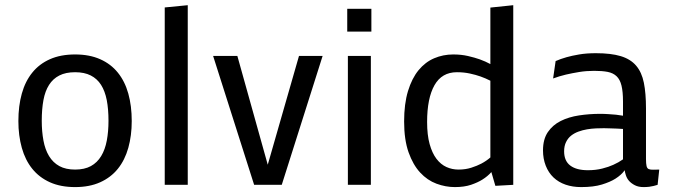

<svg xmlns="http://www.w3.org/2000/svg" viewBox="-20 -722 2628 750"><path d="M273.4 -509.3Q329.6 -509.3 371.3 -490.7Q413.1 -472.2 440.4 -438.2Q467.8 -404.3 481.2 -356.4Q494.6 -308.6 494.6 -249Q494.6 -192.4 481.2 -144.5Q467.8 -96.7 440.4 -62.7Q413.1 -28.8 371.3 -10Q329.6 8.8 273.4 8.8Q216.8 8.8 175 -10Q133.3 -28.8 106 -62.7Q78.6 -96.7 65.2 -144.5Q51.8 -192.4 51.8 -249Q51.8 -308.6 65.2 -356.4Q78.6 -404.3 106 -438.2Q133.3 -472.2 175 -490.7Q216.8 -509.3 273.4 -509.3ZM273.4 -59.6Q310.1 -59.6 335 -73.2Q359.9 -86.9 375.2 -112.3Q390.6 -137.7 397.2 -173.1Q403.8 -208.5 403.8 -250Q403.8 -295.9 397 -331.1Q390.1 -366.2 374.8 -390.4Q359.4 -414.6 334.5 -427.2Q309.6 -439.9 273.4 -439.9Q236.8 -439.9 211.9 -427.2Q187 -414.6 171.6 -390.4Q156.2 -366.2 149.7 -331.1Q143.1 -295.9 143.1 -250Q143.1 -208.5 149.7 -173.1Q156.2 -137.7 171.6 -112.3Q187 -86.9 211.9 -73.2Q236.8 -59.6 273.4 -59.6Z M623.5 -692.9 713.4 -701.7V0H623.5Z M972.7 0 812.5 -503.4H907.2L1025.9 -78.6L1147.9 -503.4H1240.2L1080.6 0Z M1338.9 0V-503.4H1428.7V0ZM1430.7 -687.5V-598.6H1336.4V-687.5Z M1756.8 8.8Q1720.7 8.8 1685.1 -4.4Q1649.4 -17.6 1621.3 -47.9Q1593.3 -78.1 1575.9 -127.2Q1558.6 -176.3 1558.6 -247.6Q1558.6 -316.4 1573.7 -366.2Q1588.9 -416 1615 -447.8Q1641.1 -479.5 1676 -494.4Q1710.9 -509.3 1750.5 -509.3Q1781.7 -509.3 1808.1 -503.2Q1834.5 -497.1 1854 -490.2Q1877 -481.9 1895.5 -471.7V-692.4L1984.9 -701.7V0L1915 3.9L1899.4 -49.8Q1884.8 -33.2 1864.3 -20.5Q1846.7 -9.3 1820.1 -0.2Q1793.5 8.8 1756.8 8.8ZM1771 -59.6Q1798.3 -59.6 1821 -66.9Q1843.8 -74.2 1860.4 -83Q1879.9 -93.3 1895.5 -106.9V-406.7Q1877.4 -416 1856.9 -423.3Q1838.9 -429.7 1815.4 -434.8Q1792 -439.9 1764.6 -439.9Q1706.1 -439.9 1677.2 -389.2Q1648.4 -338.4 1648.4 -245.6Q1648.4 -194.8 1658.2 -159.4Q1668 -124 1684.8 -101.8Q1701.7 -79.6 1723.9 -69.6Q1746.1 -59.6 1771 -59.6Z M2339.4 -221.2Q2325.2 -221.2 2307.9 -220.5Q2290.5 -219.7 2273.2 -216.8Q2255.9 -213.9 2239.7 -208Q2223.6 -202.1 2211.2 -192.4Q2198.7 -182.6 2191.2 -167.2Q2183.6 -151.9 2183.6 -130.9Q2183.6 -93.3 2207.8 -75.2Q2231.9 -57.1 2276.4 -57.1Q2307.1 -57.1 2332.3 -63.5Q2357.4 -69.8 2375.5 -78.1Q2396.5 -87.4 2413.6 -99.6V-218.3Q2402.3 -219.2 2389.6 -219.7Q2378.9 -220.2 2365.7 -220.5Q2352.5 -220.7 2339.4 -221.2ZM2503.4 -100.6Q2503.4 -83 2505.6 -73.5Q2507.8 -64 2514.2 -61.5Q2521 -58.6 2533 -59.1Q2544.9 -59.6 2555.2 -59.6L2548.8 0Q2542 2.4 2533.2 4.4Q2525.9 6.3 2515.9 7.6Q2505.9 8.8 2494.1 8.8Q2474.1 8.8 2460.2 1.7Q2446.3 -5.4 2437.5 -15.1Q2428.7 -24.9 2424.6 -38.1Q2420.4 -51.3 2420.4 -57.1Q2407.2 -38.6 2383.8 -23.9Q2363.8 -11.2 2331.3 -1.2Q2298.8 8.8 2250 8.8Q2216.8 8.8 2189.2 -0.7Q2161.6 -10.3 2142.1 -28.8Q2122.6 -47.4 2111.8 -74.7Q2101.1 -102.1 2101.1 -134.3Q2101.1 -178.2 2120.1 -206.1Q2139.2 -233.9 2170.4 -249.5Q2201.7 -265.1 2241.9 -271.2Q2282.2 -277.3 2324.7 -277.3Q2341.8 -277.3 2357.9 -276.1Q2374 -274.9 2386.7 -273.9Q2401.4 -271.5 2413.6 -270V-325.2Q2413.6 -363.8 2407.7 -387.7Q2401.9 -411.6 2388.4 -424.3Q2375 -437 2353.5 -441.2Q2332 -445.3 2300.8 -445.3Q2270.5 -445.3 2242.2 -440.7Q2213.9 -436 2190.9 -430.7Q2164.1 -424.3 2140.6 -415.5L2150.4 -483.4Q2168.9 -491.7 2192.9 -498.5Q2213.4 -504.4 2242.2 -509.3Q2271 -514.2 2307.6 -514.2Q2366.7 -514.2 2404.8 -502.7Q2442.9 -491.2 2464.8 -465.6Q2486.8 -439.9 2495.1 -398.7Q2503.4 -357.4 2503.4 -298.3Z"/></svg>

Font: Mako
Style: Regular
Weight: 400
Designer: vernon adams
Foundry: vernon adams
Version: Version 1.000